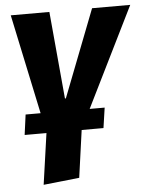

<svg xmlns="http://www.w3.org/2000/svg" viewBox="-53 -575 659 842"><g transform="rotate(-5 276.0 -154.5)"><path d="M263 205 292 -3H388L401 -92H335L552 -531H384L235 -147H231L196 -531H26L119 -92H53L41 -3H137L105 222Z"/></g></svg>

Font: Fira Sans OT
Style: Bold Italic
Weight: 700
Italic angle: -8°
Designer: Carrois Corporate & Edenspiekermann
Foundry: Carrois Corporate GbR & Edenspiekermann AG
Version: Version 2.001